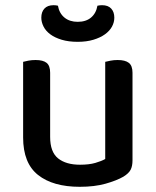

<svg xmlns="http://www.w3.org/2000/svg" viewBox="-20 -705 600 739"><path d="M69 -467Q76 -469 89 -471.5Q102 -474 117 -474Q146 -474 159.5 -463Q173 -452 173 -425V-178Q173 -120 203.5 -95.5Q234 -71 288 -71Q323 -71 347 -78Q371 -85 385 -93V-467Q393 -469 405.5 -471.5Q418 -474 433 -474Q462 -474 476 -463Q490 -452 490 -425V-88Q490 -66 483 -52Q476 -38 455 -25Q429 -10 386.5 2Q344 14 287 14Q184 14 126.5 -31.5Q69 -77 69 -176ZM279 -621Q311 -621 330.5 -637.5Q350 -654 355 -683Q360 -684 364 -684.5Q368 -685 373 -685Q396 -685 408 -672Q420 -659 420 -637Q420 -619 411 -602.5Q402 -586 384 -573Q366 -560 339.5 -552Q313 -544 279 -544Q244 -544 217.5 -552Q191 -560 173.5 -573Q156 -586 147.5 -603Q139 -620 139 -637Q139 -659 151 -672Q163 -685 186 -685Q191 -685 195 -684.5Q199 -684 203 -683Q208 -654 228 -637.5Q248 -621 279 -621Z"/></svg>

Font: Baloo Thambi 2 Medium
Style: Regular
Weight: 500
Designer: Aadarsh Rajan and Ek Type
Foundry: Ek Type
Version: Version 1.640;hotconv 1.0.111;makeotfexe 2.5.65597; ttfautoh